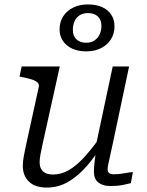

<svg xmlns="http://www.w3.org/2000/svg" viewBox="-20 -837 664 867"><path d="M172 -185Q166 -157 162.5 -138.5Q159 -120 159 -105Q159 -87 165.5 -74.5Q172 -62 185.5 -55.5Q199 -49 221 -49Q257 -49 292 -69.5Q327 -90 363 -130Q399 -170 439 -227L452 -198Q414 -136 374 -89.5Q334 -43 289 -16.5Q244 10 192 10Q138 10 110.5 -17Q83 -44 83 -88Q83 -108 87.5 -132Q92 -156 98 -184L155 -444Q158 -457 149 -465Q140 -473 122.5 -478.5Q105 -484 80 -489L68 -491L78 -537H250ZM492 -201Q484 -163 478 -137Q472 -111 469 -95.5Q466 -80 466 -73Q466 -61 473 -55.5Q480 -50 493 -50Q518 -50 541 -54.5Q564 -59 580 -60L571 -10Q558 -7 543 -3.5Q528 0 511.5 1.5Q495 3 477 3Q444 3 424 -13Q404 -29 404 -62Q404 -70 405 -84.5Q406 -99 408.5 -119Q411 -139 415 -163L409 -161L489 -537H563ZM377 -778Q355 -778 339.5 -768Q324 -758 316.5 -740.5Q309 -723 309 -702Q309 -674 325.5 -659Q342 -644 369 -644Q392 -644 407 -654.5Q422 -665 430 -682Q438 -699 438 -720Q438 -748 421.5 -763Q405 -778 377 -778ZM497 -718Q497 -685 481 -659.5Q465 -634 436 -619.5Q407 -605 369 -605Q333 -605 306 -617.5Q279 -630 264 -652.5Q249 -675 249 -704Q249 -738 265.5 -763.5Q282 -789 311 -803Q340 -817 377 -817Q414 -817 441 -805Q468 -793 482.5 -770.5Q497 -748 497 -718Z"/></svg>

Font: Roboto Serif Light
Style: Italic
Weight: 300
Italic angle: -10°
Version: Version 1.007